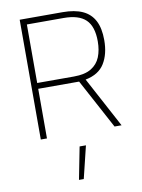

<svg xmlns="http://www.w3.org/2000/svg" viewBox="-102 -769 818 1105"><g transform="rotate(-10 306.5 -216.5)"><path d="M92 0V-700H343Q413 -700 459 -679Q505 -658 528 -614Q551 -570 551 -500Q551 -419 517.5 -364.5Q484 -310 406 -295L564 0H523L367 -290H128V0ZM128 -324H343Q407 -324 444 -346.5Q481 -369 497 -408.5Q513 -448 513 -500Q513 -587 472 -626.5Q431 -666 343 -666H128ZM268 267 305 78H342L296 267Z"/></g></svg>

Font: TitilliumWeb ExtraLight
Style: Regular
Weight: 400
Designer: Mohamed Gaber, Accademia di Belle Arti di Urbino and others
Foundry: Kief Type Foundry, Accademia di Belle Arti di Urbino and others
Version: Version 3.000; ttfautohint (v1.8.2)